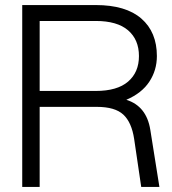

<svg xmlns="http://www.w3.org/2000/svg" viewBox="-20 -740 680 760"><path d="M68 -720H359Q478 -720 539.5 -666.5Q601 -613 601 -518Q601 -462 571 -416.5Q541 -371 480 -345Q560 -320 575 -226L611 0H539L511 -190Q501 -256 468 -286.5Q435 -317 363 -317H137V0H68ZM359 -380Q444 -380 487 -417Q530 -454 530 -518Q530 -583 487 -620Q444 -657 359 -657H137V-380Z"/></svg>

Font: Aspekta 300
Style: Regular
Weight: 300
Designer: Ivo Dolenc
Version: Version 2.000